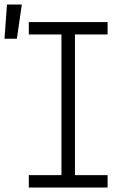

<svg xmlns="http://www.w3.org/2000/svg" viewBox="-53 -833 573 853"><path d="M75 0V-55H220V-680H75V-735H425V-680H280V-55H425V0ZM-33 -661 -22 -813H44L22 -661Z"/></svg>

Font: Iosevka Curly Slab Light
Style: Regular
Weight: 300
Monospace: yes
Designer: Belleve Invis
Foundry: Belleve Invis
Version: Version 22.1.2; ttfautohint (v1.8.4)